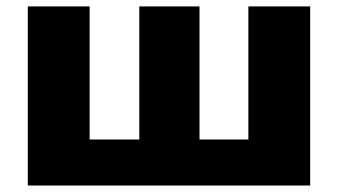

<svg xmlns="http://www.w3.org/2000/svg" viewBox="-20 -573 1044 593"><path d="M938 0H65.9V-553.2H256.8V-142.1H410.2V-553.2H596.2V-142.1H747.1V-553.2H938Z"/></svg>

Font: OpenSans-ExtraBold
Style: Regular
Weight: 800
Foundry: Ascender Corporation
Version: Version 1.10